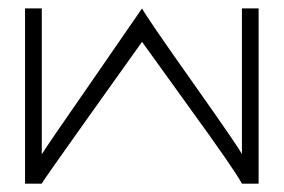

<svg xmlns="http://www.w3.org/2000/svg" viewBox="-20 -440 680 460"><path d="M599.6 -419.9Q599.6 -315.4 599.6 0Q589.8 0 585 0Q580.1 0 559.6 0Q542 -33.2 430.7 -186.5Q320.3 -339.8 320.3 -339.8Q320.3 -339.8 199.2 -169.9Q78.1 0 80.1 0Q74.2 0 70.3 0Q68.4 0 66.4 0Q59.6 0 40 0Q40 -139.6 40 -419.9Q49.8 -419.9 54.7 -419.9Q59.6 -419.9 80.1 -419.9Q80.1 -375 80.1 -286.1Q80.1 -232.4 80.1 -70.3Q89.8 -86.9 205.1 -252.9Q320.3 -419.9 320.3 -419.9Q330.1 -400.4 443.4 -240.2Q556.6 -80.1 559.6 -70.3Q559.6 -186.5 559.6 -419.9Q570.3 -419.9 599.6 -419.9Z"/></svg>

Font: Cataluna 
Style: Lite
Weight: 400
Version: Version 1.0